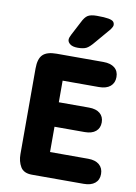

<svg xmlns="http://www.w3.org/2000/svg" viewBox="-90 -868 657 927"><g transform="rotate(10 238.5 -405.0)"><path d="M200 -473H378Q414 -473 433.5 -489.5Q453 -506 453 -535Q453 -564 433.5 -580Q414 -596 378 -596H149Q102 -596 81.5 -576Q61 -556 61 -508V-88Q61 -53 76.5 -26.5Q92 0 133 0H387Q422 0 441.5 -16Q461 -32 461 -61Q461 -90 441.5 -106.5Q422 -123 387 -123H200V-247H348Q383 -247 402 -263Q421 -279 421 -307Q421 -335 402 -351Q383 -367 348 -367H200ZM396 -780Q396 -790 390 -796.5Q384 -803 365.5 -806.5Q347 -810 309 -810Q279 -810 264.5 -801Q250 -792 237 -765L202 -698Q194 -683 194 -673Q194 -661 206.5 -651.5Q219 -642 244 -642Q271 -642 286 -649.5Q301 -657 323 -684L386 -758Q391 -765 393.5 -770.5Q396 -776 396 -780Z"/></g></svg>

Font: Beiruti ExtraBold
Style: Regular
Weight: 800
Designer: Arlette Boutros
Foundry: Boutros
Version: Version 1.41